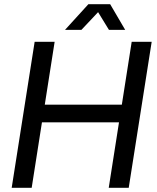

<svg xmlns="http://www.w3.org/2000/svg" viewBox="-20 -900 753 920"><path d="M36 0 146 -699.6H241.8L194.6 -398.6H563.8L611 -699.6H706.8L596.8 0H501L550.2 -313.8H181L131.8 0ZM291.6 -757 403.6 -880H507.8L579.8 -757H502L450 -841.8L370.2 -757Z"/></svg>

Font: MuseoModerno Thin
Style: Italic
Weight: 100
Italic angle: -9°
Designer: Pablo Cosgaya, Héctor Gatti, Marcela Romero, and the Authors of The MuseoModerno Project.
Foundry: Omnibus-Type Team
Version: Version 1.003